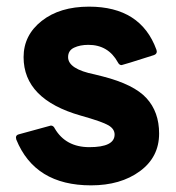

<svg xmlns="http://www.w3.org/2000/svg" viewBox="-20 -548 529 578"><path d="M254 10Q85 10 29 -128L28 -134Q28 -142 38 -144L133 -170Q141 -170 145 -161Q178 -105 249 -105Q325 -105 325 -143Q325 -160 306 -171Q287 -182 223 -200Q51 -249 51 -376Q51 -442 105.5 -485Q160 -528 248 -528Q404 -528 451 -398L452 -393Q452 -385 443 -382Q349 -352 346 -352Q339 -352 335 -360Q306 -413 246 -413Q221 -413 203 -404.5Q185 -396 185 -376Q185 -340 265 -324L289 -318Q383 -294 421 -252.5Q459 -211 459 -146Q459 -75 401 -32.5Q343 10 254 10Z"/></svg>

Font: YamahaIndonesia935. App
Style: Bold
Weight: 700
Designer: Dalton Maag Ltd
Foundry: Dalton Maag Ltd
Version: Version 1.002; January 01, 2024; Regular/Italic